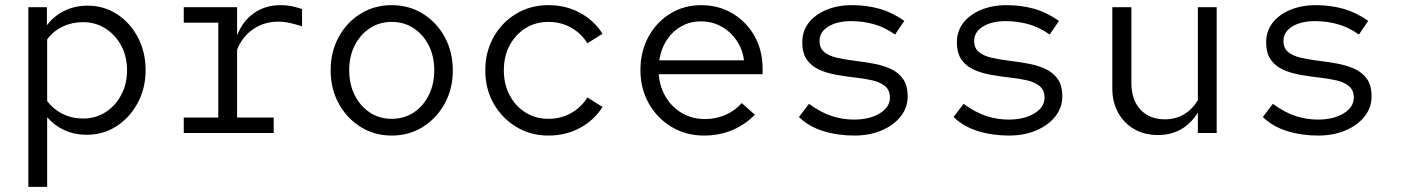

<svg xmlns="http://www.w3.org/2000/svg" viewBox="-20 -516 5440 745"><path d="M90 209V-488H162V-418Q190 -455 230.5 -474.5Q271 -494 320 -494Q383.6 -494 434.5 -460.7Q485.3 -427.4 515.2 -370.8Q545 -314.3 545 -243.7Q545 -174 514.5 -117Q484 -60 432.5 -26.5Q381 7 316 7Q270 7 231 -10.5Q192 -28 163 -61V209ZM302 -56Q351 -56 389.4 -80.6Q427.8 -105.1 450.4 -147.8Q473 -190.4 473 -243.2Q473 -297 450.4 -338.9Q427.8 -380.7 389.4 -405.4Q351 -430 301.7 -430Q259 -430 222.5 -412.5Q186 -395 163 -363V-124Q187 -92 223.5 -74Q260 -56 302 -56Z M693 0V-60H827V-428H693V-488H900V-379Q922 -435 966 -465.5Q1010 -496 1068 -496Q1091 -496 1109 -492.5Q1127 -489 1152 -481V-414Q1127 -422 1104.3 -427Q1081.6 -432 1060 -432Q1006 -432 964 -404Q922 -376 900 -324V-60H1042V0Z M1500 10Q1433 10 1379.4 -23.4Q1325.8 -56.8 1294.4 -114Q1263 -171.2 1263 -243.1Q1263 -315 1294.4 -372.5Q1325.8 -430 1379.4 -463Q1433 -496 1499.9 -496Q1566.9 -496 1620.4 -463Q1674 -430 1705.5 -372.5Q1737 -315 1737 -243.1Q1737 -171.2 1705.6 -114Q1674.1 -56.8 1620.6 -23.4Q1567 10 1500 10ZM1499.5 -55Q1548 -55 1585 -79.3Q1622 -103.6 1643.5 -146.3Q1665 -189 1665 -243.5Q1665 -298 1643.5 -340.2Q1621.9 -382.4 1584.8 -406.7Q1547.7 -431 1500 -431Q1452 -431 1415 -406.5Q1378 -382 1356.5 -340Q1335 -298 1335 -243.5Q1335 -189 1356.5 -146.5Q1378 -104 1415 -79.5Q1452 -55 1499.5 -55Z M2108 10Q2039 10 1983.5 -23.5Q1928 -57 1895.5 -114Q1863 -171 1863 -243Q1863 -315 1895.5 -372.5Q1928 -430 1983.5 -463Q2039 -496 2108 -496Q2176 -496 2231 -466Q2286 -436 2318 -385L2259 -348Q2236 -386 2196.5 -408.5Q2157 -431 2108 -431Q2058 -431 2019 -406.5Q1980 -382 1957.5 -340Q1935 -298 1935 -243Q1935 -189 1957.5 -146.5Q1980 -104 2019 -79.5Q2058 -55 2108 -55Q2157 -55 2196.5 -77.5Q2236 -100 2259 -138L2318 -101Q2286 -50 2231 -20Q2176 10 2108 10Z M2712 10Q2642 10 2586 -23.5Q2530 -57 2497.5 -114.5Q2465 -172 2465 -244Q2465 -316 2496 -373Q2527 -430 2580.5 -463Q2634 -496 2700 -496Q2769 -496 2823 -463.5Q2877 -431 2908 -375.5Q2939 -320 2939 -250V-228H2536Q2540 -178 2564 -138.5Q2588 -99 2627.5 -76.5Q2667 -54 2715 -54Q2758 -54 2795.5 -70.5Q2833 -87 2858 -116L2909 -71Q2870 -31 2820 -10.5Q2770 10 2712 10ZM2538 -282H2867Q2861 -326 2837.5 -360Q2814 -394 2778.5 -413.5Q2743 -433 2699 -433Q2658 -433 2624 -414Q2590 -395 2567.5 -361Q2545 -327 2538 -282Z M3295 10Q3230 10 3174 -7.5Q3118 -25 3080 -62L3119 -113Q3166 -79 3208 -65.5Q3250 -52 3293 -52Q3354 -52 3393.5 -76Q3433 -100 3433 -137Q3433 -166 3414.5 -181.5Q3396 -197 3366 -204Q3336 -211 3299.5 -215Q3263 -219 3226.5 -225.5Q3190 -232 3160 -245Q3130 -258 3111.5 -283.5Q3093 -309 3093 -352Q3093 -395 3117.5 -427Q3142 -459 3186 -477.5Q3230 -496 3286 -496Q3341 -496 3390.5 -482.5Q3440 -469 3489 -435L3453 -382Q3412 -411 3369.5 -422.5Q3327 -434 3283 -434Q3228 -434 3194 -413Q3160 -392 3160 -357Q3160 -329 3178.5 -314Q3197 -299 3227.5 -292Q3258 -285 3294.5 -280.5Q3331 -276 3367.5 -269.5Q3404 -263 3434.5 -249.5Q3465 -236 3483.5 -210.5Q3502 -185 3502 -141Q3502 -99 3475 -64.5Q3448 -30 3401 -10Q3354 10 3295 10Z M3895 10Q3830 10 3774 -7.5Q3718 -25 3680 -62L3719 -113Q3766 -79 3808 -65.5Q3850 -52 3893 -52Q3954 -52 3993.5 -76Q4033 -100 4033 -137Q4033 -166 4014.5 -181.5Q3996 -197 3966 -204Q3936 -211 3899.5 -215Q3863 -219 3826.5 -225.5Q3790 -232 3760 -245Q3730 -258 3711.5 -283.5Q3693 -309 3693 -352Q3693 -395 3717.5 -427Q3742 -459 3786 -477.5Q3830 -496 3886 -496Q3941 -496 3990.5 -482.5Q4040 -469 4089 -435L4053 -382Q4012 -411 3969.5 -422.5Q3927 -434 3883 -434Q3828 -434 3794 -413Q3760 -392 3760 -357Q3760 -329 3778.5 -314Q3797 -299 3827.5 -292Q3858 -285 3894.5 -280.5Q3931 -276 3967.5 -269.5Q4004 -263 4034.5 -249.5Q4065 -236 4083.5 -210.5Q4102 -185 4102 -141Q4102 -99 4075 -64.5Q4048 -30 4001 -10Q3954 10 3895 10Z M4473 8Q4421 8 4381 -15Q4341 -38 4318.5 -79Q4296 -120 4296 -173V-488H4370V-194Q4370 -129 4405 -91Q4440 -53 4500 -53Q4541 -53 4573.5 -72Q4606 -91 4628 -127V-488H4701V0H4628V-79Q4573 8 4473 8Z M5095 10Q5030 10 4974 -7.5Q4918 -25 4880 -62L4919 -113Q4966 -79 5008 -65.5Q5050 -52 5093 -52Q5154 -52 5193.5 -76Q5233 -100 5233 -137Q5233 -166 5214.5 -181.5Q5196 -197 5166 -204Q5136 -211 5099.5 -215Q5063 -219 5026.5 -225.5Q4990 -232 4960 -245Q4930 -258 4911.5 -283.5Q4893 -309 4893 -352Q4893 -395 4917.5 -427Q4942 -459 4986 -477.5Q5030 -496 5086 -496Q5141 -496 5190.5 -482.5Q5240 -469 5289 -435L5253 -382Q5212 -411 5169.5 -422.5Q5127 -434 5083 -434Q5028 -434 4994 -413Q4960 -392 4960 -357Q4960 -329 4978.5 -314Q4997 -299 5027.5 -292Q5058 -285 5094.5 -280.5Q5131 -276 5167.5 -269.5Q5204 -263 5234.5 -249.5Q5265 -236 5283.5 -210.5Q5302 -185 5302 -141Q5302 -99 5275 -64.5Q5248 -30 5201 -10Q5154 10 5095 10Z"/></svg>

Font: Red Hat Mono VF Light
Style: Regular
Weight: 300
Monospace: yes
Designer: Pentagram, MCKL
Foundry: Pentagram, MCKL
Version: Version 1.023